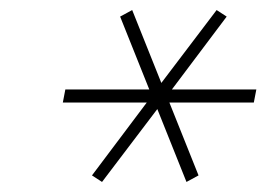

<svg xmlns="http://www.w3.org/2000/svg" viewBox="-20 -779 530 382"><path d="M485 -575H317L375 -430L351 -417L293 -562L183 -417L163 -430L272 -575H105L110 -601H277L219 -746L243 -759L301 -614L411 -759L431 -746L322 -601H490Z"/></svg>

Font: KoHo ExtraLight
Style: Italic
Weight: 275
Italic angle: -10°
Version: Version 1.000; ttfautohint (v1.6)